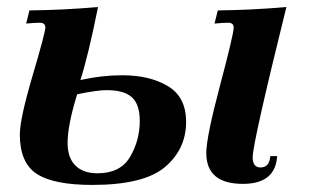

<svg xmlns="http://www.w3.org/2000/svg" viewBox="-20 -518 890 548"><path d="M673.3 6.8Q568.8 6.8 568.8 -81.1Q568.8 -126.5 607.9 -273.7Q647 -420.9 647 -439.5Q647 -453.1 630.9 -453.1Q616.2 -453.1 592.3 -450.7L601.6 -488.3Q699.2 -489.3 797.4 -498Q701.2 -109.4 701.2 -69.3Q701.2 -40 723.6 -40Q749 -40 751.5 -72.3H771Q766.1 6.8 673.3 6.8ZM258.3 -23.4Q323.7 -23.4 351.3 -70.3Q378.9 -117.2 378.9 -173.3Q378.9 -219.7 356.7 -240.2Q334.5 -260.7 284.2 -260.7Q257.8 -260.7 200.2 -249Q172.9 -160.6 172.9 -109.9Q172.9 -67.9 195.1 -45.7Q217.3 -23.4 258.3 -23.4ZM109.4 -439.5Q109.4 -453.1 93.3 -453.1Q78.6 -453.1 54.7 -450.7L64 -488.3Q161.6 -489.3 259.8 -498Q231.9 -359.4 209.5 -289.6Q270.5 -303.2 328.6 -303.2Q407.7 -303.2 459.5 -272Q511.2 -240.7 511.2 -170.4Q511.2 -92.3 450.9 -41.3Q390.6 9.8 243.2 9.8Q133.3 9.8 85 -21.7Q36.6 -53.2 36.6 -134.3Q36.6 -178.7 73 -302Q109.4 -425.3 109.4 -439.5Z"/></svg>

Font: Munson
Style: Bold Italic
Weight: 700
Italic angle: -12°
Designer: Paul James MIller
Foundry: High-Logic / Made with FontCreator
Version: Version 2.10;May 5, 2019;FontCreator 11.5.0.2430 64-bit